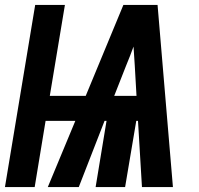

<svg xmlns="http://www.w3.org/2000/svg" viewBox="-33 -755 803 775"><path d="M-13 0 109 -735H229L168 -368H313L465 -735H603L665 0H540L524 -267H517L472 0H353L397 -267H389L285 0H160L271 -267H151L107 0ZM428 -368H518L511 -490Q510 -509 508.5 -528.5Q507 -548 506 -567Q499 -548 491.5 -528.5Q484 -509 476 -490Z"/></svg>

Font: Zed Sans Extended
Style: Bold Italic
Weight: 700
Width: 7
Italic angle: -9°
Designer: Belleve Invis
Foundry: Belleve Invis
Version: Version 1.0.0; ttfautohint (v1.8.4)